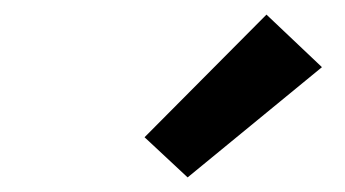

<svg xmlns="http://www.w3.org/2000/svg" viewBox="-20 -800 472 263"><path d="M237 -557 421 -708 345 -780 178 -612Z"/></svg>

Font: Iosevka Sparkle Semibold
Style: Italic
Weight: 600
Italic angle: -9°
Designer: Belleve Invis
Foundry: Belleve Invis
Version: Version 4.5.0; ttfautohint (v1.8.3)